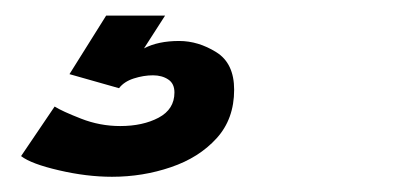

<svg xmlns="http://www.w3.org/2000/svg" viewBox="-20 -20 511 246"><path d="M209.5 32.5Q234 32.5 257 46.8Q280 61 280 95Q280 132.5 257.5 157.2Q235 182 199 194.2Q163 206.5 123.5 206.5Q91 206.5 55.5 198.2Q20 190 7 180L50 116.5Q59.5 122.5 83.8 132Q108 141.5 134 141.5Q163 141.5 183.2 130.8Q203.5 120 203.5 98.5Q203.5 87 195.5 81.8Q187.5 76.5 176 76.5Q164 76.5 151.5 80.5Q139 84.5 132.5 93L69 75L116 0H191.5L164.5 42Q182.5 32.5 209.5 32.5Z"/></svg>

Font: Epilogue ExtraBold
Style: Italic
Weight: 800
Italic angle: -12°
Designer: Tyler Finck
Foundry: Etcetera Type Co
Version: Version 2.111; ttfautohint (v1.8.3)